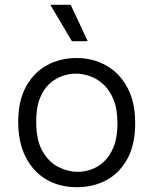

<svg xmlns="http://www.w3.org/2000/svg" viewBox="-20 -769 640 801"><path d="M301 12Q228 12 173 -20.5Q118 -53 87 -114Q56 -175 56 -260Q56 -349 89 -408.5Q122 -468 177 -497.5Q232 -527 299 -527Q368 -527 423.5 -495.5Q479 -464 511.5 -403.5Q544 -343 544 -255Q544 -167 512 -107.5Q480 -48 425 -18Q370 12 301 12ZM304 -52Q330 -52 359 -61.5Q388 -71 413 -94Q438 -117 454 -156Q470 -195 470 -254Q470 -314 453.5 -354Q437 -394 411 -417.5Q385 -441 354.5 -451.5Q324 -462 296 -462Q271 -462 242 -452.5Q213 -443 188 -421Q163 -399 147 -360.5Q131 -322 131 -262Q131 -183 158 -137Q185 -91 225 -71.5Q265 -52 304 -52ZM280 -597 190 -749H275L346 -597Z"/></svg>

Font: Bricolage Grotesque 10pt Light
Style: Regular
Weight: 300
Designer: Mathieu Triay
Foundry: Atelier Triay
Version: Version 1.000; ttfautohint (v1.8.4.7-5d5b);gftools[0.9.32]